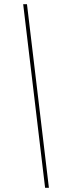

<svg xmlns="http://www.w3.org/2000/svg" viewBox="-20 -817 310 911"><path d="M90 -797H108L212 74H194Z"/></svg>

Font: Bitter Thin Thin
Style: Italic
Weight: 250
Italic angle: -9°
Version: Version 2.002